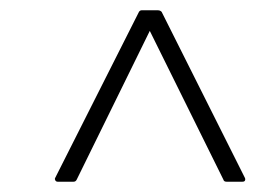

<svg xmlns="http://www.w3.org/2000/svg" viewBox="-20 -703 506 373"><path d="M92 -350Q89 -350 87.5 -352.5Q86 -355 87 -357L250 -680Q252 -683 255 -683H287Q291 -683 294 -680L456 -357Q457 -355 456 -352.5Q455 -350 451 -350H420Q415 -350 414 -354L271 -643L129 -354Q127 -350 123 -350Z"/></svg>

Font: Sofia Sans Semi Condensed ExtraLight
Style: Italic
Weight: 250
Italic angle: -9°
Version: Version 4.100